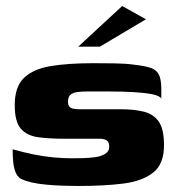

<svg xmlns="http://www.w3.org/2000/svg" viewBox="-20 -615 582 638"><path d="M241 3Q215 3 187 2Q159 1 132.5 -1.5Q106 -4 84 -9Q63 -14 49.5 -21Q36 -28 29 -50Q22 -72 22 -119Q57 -109 91 -102Q125 -95 157.5 -92Q190 -89 219 -89Q233 -89 254 -89.5Q275 -90 295 -92.5Q315 -95 329 -103.5Q343 -112 343 -127Q343 -143 334.5 -148.5Q326 -154 312 -154H193Q144 -154 107 -159Q70 -164 49.5 -187Q29 -210 29 -266Q29 -327 60 -356.5Q91 -386 149 -395.5Q207 -405 289 -405Q319 -405 358.5 -404.5Q398 -404 426 -400Q461 -396 480.5 -389.5Q500 -383 508 -367Q516 -351 516 -318V-287Q511 -297 485 -302Q459 -307 422 -309Q385 -311 344.5 -311Q304 -311 269 -311Q251 -311 236.5 -309Q222 -307 214 -300Q206 -293 206 -277Q206 -265 211 -260Q216 -255 225 -253.5Q234 -252 245 -252H381Q425 -252 457.5 -244Q490 -236 507.5 -211Q525 -186 525 -132Q525 -70 489 -41.5Q453 -13 389.5 -5Q326 3 241 3ZM240 -460 386 -595 465 -551 312 -460Z"/></svg>

Font: Genos Thin ExtraBold
Style: Regular
Weight: 800
Version: Version 1.010